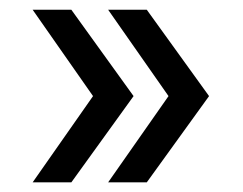

<svg xmlns="http://www.w3.org/2000/svg" viewBox="-20 -453 498 394"><path d="M281.2 -433H201.9L325.8 -255.8L201.9 -78.8H281.2L409 -255.8ZM126.4 -433H47L170.9 -255.8L47 -78.8H126.4L254.1 -255.8Z"/></svg>

Font: Diatome
Style: Regular
Weight: 400
Designer: 15.100.17
Foundry: 15.100.17
Version: Version 1.008;Fontself Maker 3.5.8